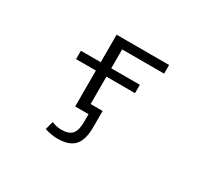

<svg xmlns="http://www.w3.org/2000/svg" viewBox="-148 -747 1296 1204"><g transform="rotate(30 500.0 -145.0)"><path d="M476.6 56.6V0H456.1H426.8H379.9V-259.8H236.3V-320.3H379.9V-519.5H759.8V-457H456.1V-320.3H663.1V-259.8H456.1V-61.5H543V56.6Q543 148.4 505.4 189.5Q467.8 230.5 384.8 230.5Q339.8 230.5 291 214.8L306.6 155.3Q343.8 169.9 377 169.9Q430.7 169.9 453.6 144Q476.6 118.2 476.6 56.6Z"/></g></svg>

Font: Gen Shin Gothic Monospace Normal
Style: Regular
Weight: 350
Designer: [Source Han Sans]
Ryoko NISHIZUKA  (kana & ideographs); Paul D. Hunt (Latin, Greek & Cyrillic); Wenlong ZHANG  (bopomofo
Version: Version 1.002.20150607